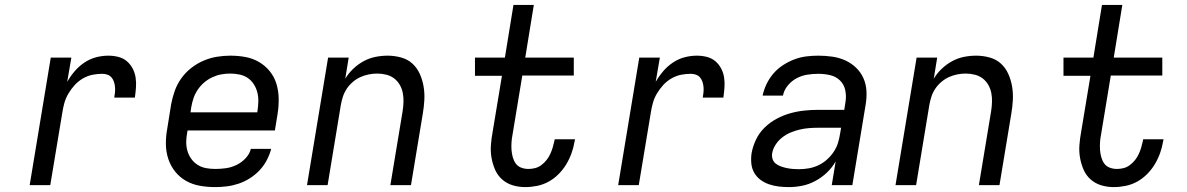

<svg xmlns="http://www.w3.org/2000/svg" viewBox="-20 -755 4840 783"><path d="M101 0 187 -520H271L254 -421Q267 -444 284.5 -464.5Q302 -485 324.5 -500Q347 -515 372 -521.5Q397 -528 422 -528Q443 -528 462.5 -523Q482 -518 496.5 -506Q511 -494 520.5 -476.5Q530 -459 533 -439Q536 -419 534.5 -398.5Q533 -378 530 -357H446Q448 -368 449 -379Q450 -390 449 -401Q448 -412 444.5 -422Q441 -432 434.5 -439.5Q428 -447 418 -450.5Q408 -454 397 -454Q377 -454 357 -450Q337 -446 318 -435Q299 -424 284.5 -408Q270 -392 259 -373.5Q248 -355 242.5 -335Q237 -315 234 -295L185 0Z M857 8Q825 8 794.5 2.5Q764 -3 738.5 -17.5Q713 -32 694.5 -55Q676 -78 666.5 -106.5Q657 -135 656.5 -166.5Q656 -198 662 -230L678 -330Q683 -357 692.5 -384Q702 -411 719 -435Q736 -459 759.5 -477.5Q783 -496 810 -507.5Q837 -519 864.5 -523.5Q892 -528 919 -528Q951 -528 981 -522.5Q1011 -517 1036.5 -502Q1062 -487 1080.5 -464Q1099 -441 1107.5 -412.5Q1116 -384 1116.5 -353Q1117 -322 1112 -290L1101 -223H745L744 -218Q740 -198 739.5 -178.5Q739 -159 744 -141Q749 -123 759.5 -108Q770 -93 785.5 -83Q801 -73 819.5 -69.5Q838 -66 858 -66Q879 -66 901 -69Q923 -72 944 -82Q965 -92 981.5 -109.5Q998 -127 1003 -148H1086Q1080 -125 1068 -102Q1056 -79 1038.5 -60.5Q1021 -42 999 -28Q977 -14 953 -6Q929 2 905 5Q881 8 857 8ZM757 -297H1029L1030 -302Q1033 -322 1033.5 -341Q1034 -360 1029.5 -378Q1025 -396 1015 -411.5Q1005 -427 990.5 -437Q976 -447 957 -451Q938 -455 919 -455Q900 -455 881.5 -451.5Q863 -448 845 -439.5Q827 -431 812 -418Q797 -405 786 -388.5Q775 -372 769 -354Q763 -336 760 -318Z M1232 0 1318 -520H1402L1388 -434Q1401 -456 1420.5 -474.5Q1440 -493 1463 -505.5Q1486 -518 1511 -523Q1536 -528 1561 -528Q1589 -528 1616 -520.5Q1643 -513 1662 -495.5Q1681 -478 1692 -453.5Q1703 -429 1707.5 -402Q1712 -375 1710.5 -347Q1709 -319 1704 -290L1656 0H1572L1622 -302Q1625 -321 1625.5 -340Q1626 -359 1622.5 -376.5Q1619 -394 1610 -409.5Q1601 -425 1587 -435.5Q1573 -446 1555 -450.5Q1537 -455 1518 -455Q1501 -455 1483.5 -451.5Q1466 -448 1449.5 -440.5Q1433 -433 1418.5 -420.5Q1404 -408 1394 -393Q1384 -378 1378.5 -361Q1373 -344 1370 -327L1316 0Z M2122 8Q2095 8 2070.5 0.5Q2046 -7 2027.5 -23.5Q2009 -40 1999 -63Q1989 -86 1984.5 -111.5Q1980 -137 1982 -163.5Q1984 -190 1989 -217L2027 -446H1917V-520H2039L2074 -735H2157L2122 -520H2320V-447H2110L2070 -205Q2067 -190 2066 -174.5Q2065 -159 2066 -144Q2067 -129 2071 -114.5Q2075 -100 2083 -88.5Q2091 -77 2105 -71.5Q2119 -66 2135 -66Q2149 -66 2162.5 -69.5Q2176 -73 2188 -82Q2200 -91 2209 -102.5Q2218 -114 2224 -127Q2230 -140 2234 -153.5Q2238 -167 2241 -181L2242 -187H2325L2323 -177Q2319 -153 2310.5 -129.5Q2302 -106 2289 -84.5Q2276 -63 2257.5 -44.5Q2239 -26 2217 -14Q2195 -2 2170.5 3Q2146 8 2122 8Z M2501 0 2587 -520H2671L2654 -421Q2667 -444 2684.5 -464.5Q2702 -485 2724.5 -500Q2747 -515 2772 -521.5Q2797 -528 2822 -528Q2843 -528 2862.5 -523Q2882 -518 2896.5 -506Q2911 -494 2920.5 -476.5Q2930 -459 2933 -439Q2936 -419 2934.5 -398.5Q2933 -378 2930 -357H2846Q2848 -368 2849 -379Q2850 -390 2849 -401Q2848 -412 2844.5 -422Q2841 -432 2834.5 -439.5Q2828 -447 2818 -450.5Q2808 -454 2797 -454Q2777 -454 2757 -450Q2737 -446 2718 -435Q2699 -424 2684.5 -408Q2670 -392 2659 -373.5Q2648 -355 2642.5 -335Q2637 -315 2634 -295L2585 0Z M3197 8Q3176 8 3155.5 5.5Q3135 3 3116 -3.5Q3097 -10 3081 -22Q3065 -34 3055.5 -51Q3046 -68 3044 -88.5Q3042 -109 3045 -130Q3050 -158 3063 -185.5Q3076 -213 3098 -234.5Q3120 -256 3147 -270.5Q3174 -285 3202.5 -293Q3231 -301 3259.5 -304Q3288 -307 3316 -307H3423L3428 -339Q3432 -364 3427 -387.5Q3422 -411 3405.5 -427Q3389 -443 3365.5 -448.5Q3342 -454 3317 -454Q3295 -454 3272.5 -450.5Q3250 -447 3229 -436Q3208 -425 3192.5 -406Q3177 -387 3173 -365H3090Q3095 -389 3106 -412Q3117 -435 3134 -455Q3151 -475 3173.5 -489.5Q3196 -504 3220 -513Q3244 -522 3268.5 -525Q3293 -528 3317 -528Q3346 -528 3374 -524Q3402 -520 3426.5 -509Q3451 -498 3470.5 -479.5Q3490 -461 3501 -436.5Q3512 -412 3513.5 -384Q3515 -356 3510 -327L3456 0H3372L3388 -97Q3374 -72 3352.5 -51.5Q3331 -31 3305 -17Q3279 -3 3251.5 2.5Q3224 8 3197 8ZM3238 -65Q3258 -65 3278 -68.5Q3298 -72 3316.5 -80.5Q3335 -89 3351 -103Q3367 -117 3379 -134.5Q3391 -152 3397 -171Q3403 -190 3406 -210L3410 -234H3315Q3297 -234 3278.5 -232.5Q3260 -231 3241 -226.5Q3222 -222 3204 -214.5Q3186 -207 3170 -194.5Q3154 -182 3143 -165Q3132 -148 3129 -130Q3127 -117 3131 -105.5Q3135 -94 3144.5 -87Q3154 -80 3165.5 -76Q3177 -72 3189 -69.5Q3201 -67 3213.5 -66Q3226 -65 3238 -65Z M3632 0 3718 -520H3802L3788 -434Q3801 -456 3820.5 -474.5Q3840 -493 3863 -505.5Q3886 -518 3911 -523Q3936 -528 3961 -528Q3989 -528 4016 -520.5Q4043 -513 4062 -495.5Q4081 -478 4092 -453.5Q4103 -429 4107.5 -402Q4112 -375 4110.5 -347Q4109 -319 4104 -290L4056 0H3972L4022 -302Q4025 -321 4025.5 -340Q4026 -359 4022.5 -376.5Q4019 -394 4010 -409.5Q4001 -425 3987 -435.5Q3973 -446 3955 -450.5Q3937 -455 3918 -455Q3901 -455 3883.5 -451.5Q3866 -448 3849.5 -440.5Q3833 -433 3818.5 -420.5Q3804 -408 3794 -393Q3784 -378 3778.5 -361Q3773 -344 3770 -327L3716 0Z M4522 8Q4495 8 4470.5 0.5Q4446 -7 4427.5 -23.5Q4409 -40 4399 -63Q4389 -86 4384.5 -111.5Q4380 -137 4382 -163.5Q4384 -190 4389 -217L4427 -446H4317V-520H4439L4474 -735H4557L4522 -520H4720V-447H4510L4470 -205Q4467 -190 4466 -174.5Q4465 -159 4466 -144Q4467 -129 4471 -114.5Q4475 -100 4483 -88.5Q4491 -77 4505 -71.5Q4519 -66 4535 -66Q4549 -66 4562.5 -69.5Q4576 -73 4588 -82Q4600 -91 4609 -102.5Q4618 -114 4624 -127Q4630 -140 4634 -153.5Q4638 -167 4641 -181L4642 -187H4725L4723 -177Q4719 -153 4710.5 -129.5Q4702 -106 4689 -84.5Q4676 -63 4657.5 -44.5Q4639 -26 4617 -14Q4595 -2 4570.5 3Q4546 8 4522 8Z"/></svg>

Font: Iosevka Custom Oblique
Style: Regular
Weight: 400
Italic angle: -9°
Designer: Belleve Invis
Foundry: Belleve Invis
Version: Version 27.0.1